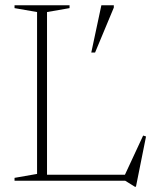

<svg xmlns="http://www.w3.org/2000/svg" viewBox="-20 -690 594 733"><path d="M499 23H495L458 0H35.5V-11L121.5 -26V-644L35.5 -659V-670H245.5V-659L159.5 -644V-23H457L526.5 -172.5L537.5 -169ZM328.5 -489.5 367 -670H414.5V-661L343 -489.5Z"/></svg>

Font: Newsreader Text ExtraLight
Style: Regular
Weight: 275
Designer: Hugues Gentile
Foundry: Production Type
Version: Version 1.001